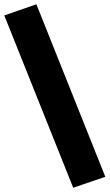

<svg xmlns="http://www.w3.org/2000/svg" viewBox="-43 -793 512 897"><path d="M299 84 -23 -721 127 -773 449 33Z"/></svg>

Font: Nunito Sans 7pt Expanded Black
Style: Regular
Weight: 900
Width: 7
Designer: Vernon Adams
Foundry: Vernon Adams
Version: Version 3.101;gftools[0.9.27]